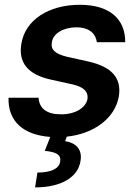

<svg xmlns="http://www.w3.org/2000/svg" viewBox="-20 -573 579 817"><path d="M304.7 -456.7C362.9 -456.7 387.8 -427.2 392 -393.5H512.8C513.5 -491.5 447.4 -552.6 319.6 -552.6C187.1 -552.6 87 -487.9 71 -387.1C57.2 -307.5 97.7 -255 198.9 -233.7L289.1 -213.8C336.6 -202.8 356.5 -182.5 352.3 -152C345.2 -114.3 300.4 -86.3 240.1 -86.6C181.1 -86.3 147 -109.7 144.2 -157H16.3C13.5 -57.2 78.5 1.1 193.9 9.6L170.5 68.9C220.9 73.9 241.5 85.9 235.8 116.5C229.8 147 193.2 161.2 139.2 161.2L129.3 224.4C241.8 224.4 312.1 180 322.4 112.9C332 61.4 301.1 34.1 257.1 27.7L264.2 8.5C381 -3.9 469.8 -70.3 485.8 -163.4C497.9 -241.1 455.6 -288.7 356.5 -311.1L267 -331C213.4 -343.4 194.6 -362.6 201 -394.2C206 -431.1 251.1 -456.7 304.7 -456.7Z"/></svg>

Font: Riot Sans 2.0
Style: Bold Italic
Weight: 600
Italic angle: -9.39999°
Designer: Rasmus Andersson
Foundry: rsms
Version: Version 3.006;hotconv 1.0.109;makeotfexe 2.5.65596